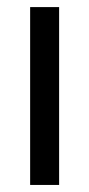

<svg xmlns="http://www.w3.org/2000/svg" viewBox="-20 -524 253 544"><path d="M65.4 -503.9H147.5V0H65.4Z"/></svg>

Font: Wanted Sans Std Variable
Style: Regular
Weight: 400
Designer: Original Design by Kil Hyung-jin and Kang Hanbin, Wanted Lab, Inc;
Foundry: Wanted Lab, Inc.
Version: Version 1.003;Glyphs 3.2 (3227)